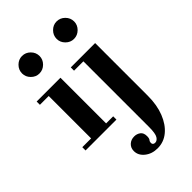

<svg xmlns="http://www.w3.org/2000/svg" viewBox="-306 -827 1249 1249"><g transform="rotate(-45 318.5 -202.5)"><path d="M101 -15V-434H239V-15ZM20 0V-30H304V0ZM20 -420V-450H239V-420ZM162 -566Q130 -566 106 -590Q82 -614 82 -646Q82 -679 106 -703Q130 -727 162 -727Q195 -727 219 -703Q243 -679 243 -646Q243 -614 219 -590Q195 -566 162 -566ZM362 322Q310 322 274.5 293.5Q239 265 239 225Q239 196 258.5 177.5Q278 159 308 159Q332 159 350.5 172.5Q369 186 369 217Q369 238 362 246Q355 254 355 266Q355 275 360.5 280Q366 285 376 285Q394 285 407 264.5Q420 244 420 185V-420H334V-450H558V35Q558 120 532.5 184.5Q507 249 463 285.5Q419 322 362 322ZM480 -566Q448 -566 424 -590Q400 -614 400 -646Q400 -679 424 -703Q448 -727 480 -727Q513 -727 537 -703Q561 -679 561 -646Q561 -614 537 -590Q513 -566 480 -566Z"/></g></svg>

Font: Libre Bodoni
Style: Regular
Weight: 400
Designer: Pablo Impallari, Rodrigo Fuenzalida
Foundry: Impallari Type
Version: Version 2.005;gftools[0.9.23]